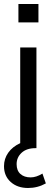

<svg xmlns="http://www.w3.org/2000/svg" viewBox="-23 -740 281 959"><path d="M169 -720V-628H69V-720ZM206 176Q165 199 117 199Q64 199 30.5 169Q-3 139 -3 90Q-3 53 18 23Q39 -7 78 -25V-503H159V0H154Q110 0 85 23Q60 46 60 80Q60 112 79 129Q98 146 130 146Q158 146 189 127Z"/></svg>

Font: Muli-Regular
Style: Regular
Weight: 400
Version: Version 2.000